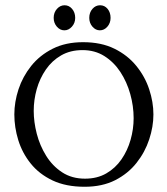

<svg xmlns="http://www.w3.org/2000/svg" viewBox="-20 -698 636 730"><path d="M301.8 12.1Q230.3 12.1 179.5 -12.1Q128.7 -36.3 96.6 -76.5Q64.5 -116.6 49.5 -165.2Q34.5 -213.8 34.5 -262.9Q34.5 -310.2 50.4 -358.6Q66.4 -407 98.8 -447.6Q131.3 -488.1 180.4 -512.8Q229.6 -537.6 295.9 -537.6Q364.9 -537.6 415.1 -512.8Q465.3 -488.1 498.3 -447.4Q531.4 -406.7 547.3 -358.3Q563.3 -309.9 563.3 -262.9Q563.3 -216.4 547.3 -168Q531.4 -119.5 499.1 -78.7Q466.8 -37.8 417.7 -12.8Q368.5 12.1 301.8 12.1ZM303.3 -18.7Q349.5 -18.7 384.1 -38.7Q418.8 -58.7 441.9 -92.2Q465 -125.8 476.5 -166.5Q488.1 -207.2 488.1 -248.6Q488.1 -294.8 475.2 -340.7Q462.4 -386.5 437.7 -424.3Q412.9 -462 376.8 -484.8Q340.7 -507.5 293.7 -507.5Q247.2 -507.5 212.3 -487.3Q177.5 -467.2 154.4 -433.6Q131.3 -400.1 119.7 -359.2Q108.2 -318.3 108.2 -276.5Q108.2 -234.7 119.7 -189.8Q131.3 -144.8 155.3 -106Q179.3 -67.1 216.2 -42.9Q253 -18.7 303.3 -18.7ZM224.8 -582.7Q208.3 -582.7 196.2 -596.6Q184.1 -610.6 184.1 -630Q184.1 -650.5 196.6 -664.3Q209 -678 225.5 -678Q242.4 -678 254.1 -664.3Q265.9 -650.5 265.9 -630Q265.9 -610.6 253.4 -596.6Q240.9 -582.7 224.8 -582.7ZM359.7 -582.7Q343.6 -582.7 331.5 -596.6Q319.4 -610.6 319.4 -630Q319.4 -650.5 331.5 -664.3Q343.6 -678 360.5 -678Q377.7 -678 389.1 -664.3Q400.4 -650.5 400.4 -630Q400.4 -610.6 388.3 -596.6Q376.2 -582.7 359.7 -582.7Z"/></svg>

Font: Parastoo
Style: Regular
Weight: 400
Foundry: Saber Rastikerdar (saber.rastikerdar@gmail.com)
Version: Version 3.000